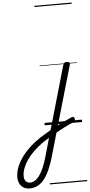

<svg xmlns="http://www.w3.org/2000/svg" viewBox="-355 -1054 758 1617"><g transform="rotate(-5 24.0 -245.5)"><path d="M80 27Q100 16 120 5.5Q140 -5 159.5 -14.5Q179 -24 197 -32Q215 -40 230 -47Q242 -52 248.5 -47.5Q255 -43 257 -34.5Q259 -26 256 -17.5Q253 -9 243 -5Q224 2 203 12.5Q182 23 160 34Q138 45 115.5 57.5Q93 70 71 83ZM-172 519Q-201 519 -223 506Q-245 493 -256.5 469.5Q-268 446 -268 416Q-268 377 -253 336Q-238 295 -209 253.5Q-180 212 -138 172.5Q-96 133 -43 98Q-21 85 1 71.5Q23 58 46 44L201 -495Q205 -506 211.5 -510.5Q218 -515 231 -515Q248 -515 253.5 -508Q259 -501 255 -489L34 276Q16 338 -5.5 384Q-27 430 -52 460Q-77 490 -107 504.5Q-137 519 -172 519ZM-164 470Q-143 470 -123.5 458Q-104 446 -86 422Q-68 398 -51 360Q-34 322 -19 270L27 108Q13 116 -1 125.5Q-15 135 -29 144Q-73 175 -107.5 209Q-142 243 -165.5 277.5Q-189 312 -201.5 346Q-214 380 -214 412Q-214 430 -208 443Q-202 456 -191 463Q-180 470 -164 470ZM0 490H316V500H0ZM0 -20H316V0H0ZM0 -505H316V-500H0ZM0 -1010H316V-1000H0Z"/></g></svg>

Font: Playwrite TZ Guides
Style: Regular
Weight: 400
Designer: Veronika Burian, José Scaglione
Foundry: TypeTogether
Version: Version 1.003